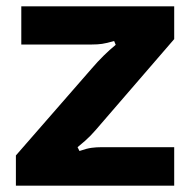

<svg xmlns="http://www.w3.org/2000/svg" viewBox="-20 -584 603 604"><path d="M30 0V-95L269 -369Q306 -412 344 -443L339 -455Q315 -448 301 -446Q287 -444 269 -444H47V-564H528V-461L300 -197Q279 -172 264.5 -157Q250 -142 224 -121L230 -109Q253 -117 268 -119Q283 -121 300 -121H528V0Z"/></svg>

Font: Open Sauce Sans ExtraBold
Style: Regular
Weight: 800
Designer: Alfredo Marco Pradil
Foundry: Creative Sauce Fz LLC
Version: Version 1.477